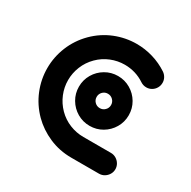

<svg xmlns="http://www.w3.org/2000/svg" viewBox="-123 -641 759 762"><g transform="rotate(30 256.0 -260.5)"><path d="M327.8 -259.6Q327.8 -273.3 318.1 -283Q308.5 -292.6 294.8 -292.6Q281.1 -292.6 271.5 -283Q261.9 -273.3 261.9 -259.6Q261.9 -245.9 271.5 -236.3Q281.1 -226.7 294.8 -226.7Q308.5 -226.7 318.1 -236.3Q327.8 -245.9 327.8 -259.6ZM180.7 -259.6Q180.7 -290.7 196.1 -316.9Q211.5 -343 237.6 -358.3Q263.7 -373.7 294.8 -373.7Q325.9 -373.7 352 -358.3Q378.1 -343 393.5 -316.9Q408.9 -290.7 408.9 -259.6Q408.9 -228.5 393.5 -202.4Q378.1 -176.3 352 -160.9Q325.9 -145.6 294.8 -145.6Q263.7 -145.6 237.6 -160.9Q211.5 -176.3 196.1 -202.4Q180.7 -228.5 180.7 -259.6ZM470 -47.4Q470 -34.8 463.5 -23.9Q457 -13 446.1 -6.5Q435.2 0 422.2 0H295.9Q241.1 0 193.7 -20.6Q146.3 -41.1 111.5 -75.9Q74.1 -113.7 54.6 -161.7Q35.2 -209.6 35.2 -260.7Q35.2 -311.5 54.6 -359.4Q74.1 -407.4 111.5 -445.2Q148.9 -482.6 196.7 -501.9Q244.4 -521.1 295.6 -521.1Q333.3 -521.1 370.2 -510.2Q407 -499.3 439.6 -477.8Q449.3 -471.1 455 -460.7Q460.7 -450.4 460.7 -438.1Q460.7 -425.2 454.4 -414.3Q448.1 -403.3 437.2 -396.9Q426.3 -390.4 413.3 -390.4Q398.9 -390.4 386.7 -398.5Q366.3 -412.2 343.1 -419.1Q320 -425.9 295.6 -425.9Q263.3 -425.9 233 -413.7Q202.6 -401.5 178.9 -377.8Q155.2 -354.1 142.8 -323.5Q130.4 -293 130.4 -260.7Q130.4 -228.1 142.8 -197.8Q155.2 -167.4 178.9 -143.3Q202.6 -119.6 233 -107.4Q263.3 -95.2 295.9 -95.2H422.2Q435.2 -95.2 446.1 -88.7Q457 -82.2 463.5 -71.3Q470 -60.4 470 -47.4Z"/></g></svg>

Font: 26F Galaxy Sans Extra Bold
Style: Regular
Weight: 800
Designer: C₂₉H₂₅N₃O₅
Version: Version 1.100